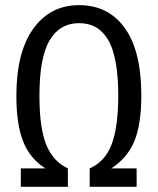

<svg xmlns="http://www.w3.org/2000/svg" viewBox="-20 -719 607 739"><path d="M284.2 -699.2Q397 -699.2 460.4 -611.1Q523.9 -522.9 523.9 -351.1Q523.9 -240.7 497.3 -176Q470.7 -111.3 408.2 -70.8H505.9V0H325.2V-70.8Q383.8 -96.2 409.4 -162.8Q435.1 -229.5 435.1 -351.1Q435.1 -426.8 425 -480.7Q415 -534.7 395.3 -567.1Q375.5 -599.6 348.1 -614.7Q320.8 -629.9 284.2 -629.9Q210 -629.9 170.9 -563.7Q131.8 -497.6 131.8 -350.1Q131.8 -226.1 158.2 -161.6Q184.6 -97.2 241.2 -70.8V0H60.1V-70.8H154.8Q96.2 -107.4 69.6 -173.3Q43 -239.3 43 -350.1Q43 -518.1 108.2 -608.6Q173.3 -699.2 284.2 -699.2Z"/></svg>

Font: Fira Sans Compressed Book
Style: Regular
Weight: 350
Width: 1
Designer: Carrois Corporate & Edenspiekermann AG
Foundry: Carrois Corporate GbR & Edenspiekermann AG
Version: Version 4.203;PS 004.203;hotconv 1.0.88;makeotf.lib2.5.64775